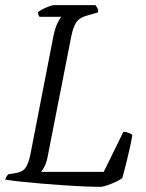

<svg xmlns="http://www.w3.org/2000/svg" viewBox="-27 -724 566 744"><path d="M365 0Q339 0 301.5 -1.5Q264 -3 220.5 -6Q177 -9 134.5 -12.5Q92 -16 55 -20Q18 -24 -7 -28Q-4 -36 -1 -41Q2 -46 6 -49L32 -53Q49 -56 60 -62.5Q71 -69 79 -86.5Q87 -104 93 -137L180 -584Q187 -617 196.5 -636Q206 -655 211 -659H126Q123 -663 121.5 -667.5Q120 -672 120 -677Q126 -682 138.5 -688.5Q151 -695 163.5 -699.5Q176 -704 182 -704H343Q346 -700 350 -693.5Q354 -687 353 -676L308 -663Q291 -658 280 -649.5Q269 -641 261.5 -624.5Q254 -608 248 -577L158 -119Q154 -96 146.5 -81Q139 -66 132 -58H375L451 -213Q462 -213 472 -209Q482 -205 486 -201Q482 -177 476 -150.5Q470 -124 463 -95Q456 -66 447 -34Q438 -27 422 -19.5Q406 -12 390 -6.5Q374 -1 365 0Z"/></svg>

Font: Texturina 12pt Thin
Style: Italic
Weight: 250
Italic angle: -11°
Designer: Guillermo Torres Carreño
Foundry: Omnibus-Type
Version: Version 1.002